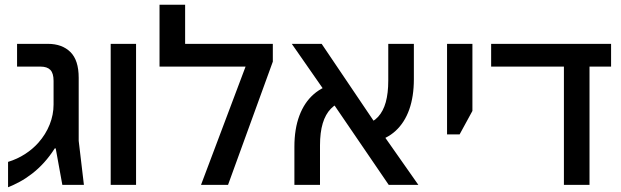

<svg xmlns="http://www.w3.org/2000/svg" viewBox="-20 -780 2621 810"><path d="M14 10V-97Q53 -109 85.5 -130Q118 -151 142 -178Q173 -213 189.5 -254.5Q206 -296 206 -339V-439Q206 -471 192.5 -485Q179 -499 151 -499H52V-595H182Q242 -595 277 -560.5Q312 -526 312 -452V-186L334 0H243L215 -154H211Q190 -121 166 -94.5Q142 -68 115.5 -47.5Q89 -27 63 -13Q37 1 14 10Z M447 0V-595H554V0Z M761 -595H1131V-520L942 0H828L1016 -499H653V-760H761Z M1620 0 1362 -378 1211 -595H1337L1578 -238L1745 0ZM1222 0V-161Q1222 -236 1243 -292Q1264 -348 1303.5 -382.5Q1343 -417 1400 -429L1432 -354Q1399 -345 1376 -321.5Q1353 -298 1341.5 -259.5Q1330 -221 1330 -167V0ZM1555 -181 1519 -255Q1553 -263 1575 -287Q1597 -311 1607.5 -349Q1618 -387 1618 -440V-595H1726V-446Q1726 -373 1706.5 -318Q1687 -263 1649 -228Q1611 -193 1555 -181Z M1866 -213V-595H1973V-312L1919 -213Z M2359 0V-547H2467V0ZM2052 -499V-595H2558V-499Z"/></svg>

Font: Noto Sans Hebrew Medium
Style: Regular
Weight: 500
Designer: Monotype Design Team
Foundry: Monotype Imaging Inc.
Version: Version 2.003